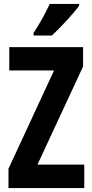

<svg xmlns="http://www.w3.org/2000/svg" viewBox="-20 -953 468 973"><path d="M381 -924V-933H232C211 -888 185 -839 150 -786V-773H243C289 -816 354 -886 381 -924ZM407 0V-119H170L401 -616V-714H27V-596H254L23 -98V0Z"/></svg>

Font: Noto Sans Armenian ExtraCondensed
Style: Regular
Weight: 400
Width: 2
Designer: Monotype Design Team
Foundry: Monotype Imaging Inc.
Version: Version 2.008